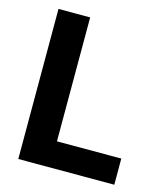

<svg xmlns="http://www.w3.org/2000/svg" viewBox="-109 -814 786 899"><g transform="rotate(15 284.0 -364.0)"><path d="M63.3 0V-727.5H216.8V-126.8H528.7V0Z"/></g></svg>

Font: Inter
Style: Regular
Weight: 400
Designer: Rasmus Andersson
Foundry: rsms
Version: Version 4.000;git-8c9346024